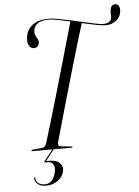

<svg xmlns="http://www.w3.org/2000/svg" viewBox="-62 -807 758 1049"><g transform="rotate(-5 317.0 -283.0)"><path d="M234 -38.5Q227 -14.5 247.5 -12.5L304.5 -6.5Q309.5 -6.5 309.5 -3.5Q309.5 0 305 0H89.5Q84.5 0 84.5 -3Q84.5 -7 90.5 -7.5L144.5 -13Q161 -14.5 168 -36.5Q182 -81.5 201 -145.2Q220 -209 241.5 -282.2Q263 -355.5 284.2 -429.5Q305.5 -503.5 324.5 -570.5Q343.5 -637.5 358 -688Q321.5 -696 290.8 -702Q260 -708 242 -708Q203.5 -708 183.2 -695.5Q163 -683 159 -663.5Q154.5 -644 159.5 -631.5Q164.5 -619 170.8 -609.2Q177 -599.5 176 -587.5Q175 -575.5 167 -567.5Q159 -559.5 145 -560Q127.5 -561 118.2 -581Q109 -601 116.5 -632.5Q124 -669 155.2 -691Q186.5 -713 242.5 -713Q261 -713 292.2 -707.5Q323.5 -702 360 -693.8Q396.5 -685.5 431.8 -677.5Q467 -669.5 494.5 -664Q522 -658.5 534 -658.5Q574 -658.5 580.5 -683.5Q583 -693 581.8 -705.8Q580.5 -718.5 583 -732Q586.5 -760 610.5 -760Q621 -760 627.8 -751.5Q634.5 -743 634.5 -726.5Q633.5 -692.5 608.5 -671.5Q583.5 -650.5 550.5 -650.5Q529.5 -650.5 494.2 -657.5Q459 -664.5 419 -673.5Q403 -622.5 383.2 -555.8Q363.5 -489 342.2 -416.2Q321 -343.5 300.8 -272.8Q280.5 -202 263.2 -141Q246 -80 234 -38.5ZM199 -0.5H206.5L159.5 60.5H176.5Q216.5 60.5 234.8 79.5Q253 98.5 246.5 125.5Q238.5 156 211.5 175.2Q184.5 194.5 148.5 194.5Q119 194.5 102.8 181.2Q86.5 168 86 148.5Q86 144 89 143.5Q92 142 92.5 147Q93 167.5 107.5 177Q122 186.5 142 186.5Q186 186.5 201 127Q207.5 101 199.2 84.2Q191 67.5 166 67.5H152Q145.5 67.5 150.5 61Z"/></g></svg>

Font: Fraunces 144pt Light
Style: Italic
Weight: 300
Italic angle: -16°
Version: Version 1.000;[0bf87f6ff]